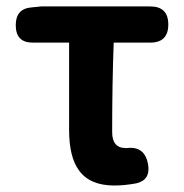

<svg xmlns="http://www.w3.org/2000/svg" viewBox="-20 -567 575 601"><path d="M337.9 13.7Q261.7 13.7 227.5 -33.2Q196.3 -75.2 196.3 -160.2V-433.6H82Q29.3 -433.6 29.3 -488.3Q29.3 -540 79.1 -543.9L109.4 -546.9H307.6H450.2Q506.8 -546.9 506.8 -490.2Q506.8 -433.6 450.2 -433.6H335.9Q331.1 -305.7 331.1 -153.3Q331.1 -103.5 374 -103.5Q376 -103.5 377 -103.5Q432.6 -110.4 443.4 -53.7Q452.1 -3.9 407.2 6.8Q370.1 13.7 337.9 13.7Z"/></svg>

Font: Bpmf GenSen Rounded B
Style: B
Weight: 700
Foundry: But Ko
Version: Version 1.320